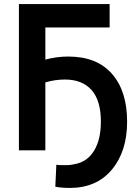

<svg xmlns="http://www.w3.org/2000/svg" viewBox="-20 -726 672 944"><path d="M299 -335Q251 -335 203 -321V13H73V-706H519V-591H203V-433Q258 -448 316 -448Q456 -448 530.5 -363Q605 -278 605 -128Q605 18 530 108Q455 198 323 198Q282 198 252 192L257 84Q262 86 298 86Q321 87 347 81Q409 70 442.5 15Q476 -40 476 -128Q476 -232 430 -283.5Q384 -335 299 -335Z"/></svg>

Font: Repo
Style: DemiBold
Weight: 600
Designer: Stefan Peev
Foundry: Context Ltd
Version: Version 001.000